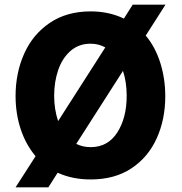

<svg xmlns="http://www.w3.org/2000/svg" viewBox="-20 -763 782 826"><path d="M607 -610Q648 -561 669.5 -493Q691 -425 691 -349Q691 -249 654 -167.5Q617 -86 545 -38.5Q473 9 370 9Q291 9 228 -20L188 43H47L133 -91Q91 -141 69 -207.5Q47 -274 47 -350Q47 -449 84 -532Q121 -615 194 -664.5Q267 -714 370 -714Q449 -714 513 -683L551 -743H692ZM230 -242 433 -559Q404 -575 370 -575Q319 -575 283.5 -544Q248 -513 230.5 -462Q213 -411 213 -351Q213 -293 230 -242ZM509 -458 308 -144Q336 -130 370 -130Q444 -130 484.5 -193Q525 -256 525 -351Q525 -410 509 -458Z"/></svg>

Font: Be Vietnam ExtraBold
Style: Regular
Weight: 800
Designer: Gabriel Lam
Foundry: TypeRant
Version: Version 4.000